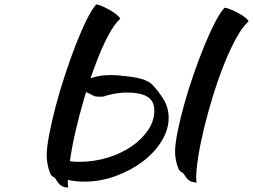

<svg xmlns="http://www.w3.org/2000/svg" viewBox="-20 -749 1149 872"><path d="M775 -57Q775 -93 786.5 -150.5Q798 -208 816.5 -274.5Q835 -341 859 -410.5Q883 -480 908 -541Q933 -602 957 -648Q981 -694 1000 -714Q1010 -713 1026.5 -706.5Q1043 -700 1060 -691Q1077 -682 1091 -671.5Q1105 -661 1109 -652Q1080 -626 1051.5 -573.5Q1023 -521 996.5 -454Q970 -387 947 -312.5Q924 -238 907 -168Q890 -98 880.5 -38Q871 22 871 59Q871 76 874 80Q852 79 842 72.5Q832 66 826.5 58.5Q821 51 816.5 43.5Q812 36 803 32Q796 29 791 18Q786 7 782.5 -6.5Q779 -20 777 -34Q775 -48 775 -57ZM288 68V81Q288 99 291 103Q269 102 259 95Q249 88 243.5 80.5Q238 73 233.5 65Q229 57 220 53Q213 50 208 38.5Q203 27 199.5 12.5Q196 -2 194 -16.5Q192 -31 192 -41Q192 -78 203.5 -138.5Q215 -199 233.5 -268.5Q252 -338 276 -411Q300 -484 325 -548Q350 -612 374 -660Q398 -708 417 -729Q427 -728 443.5 -721Q460 -714 477 -704.5Q494 -695 508 -684Q522 -673 526 -664Q497 -637 468.5 -582Q440 -527 414 -457Q402 -426 391 -394Q422 -403 442 -406Q466 -408 490 -408Q503 -408 515.5 -407Q528 -406 540 -404Q641 -396 671 -365Q701 -334 723.5 -296.5Q746 -259 746 -214Q746 -160 713.5 -107.5Q681 -55 627 -14.5Q573 26 504 51Q435 76 363 76Q323 76 288 68ZM297 -17Q314 -14 339 -14Q407 -14 469 -33Q531 -52 578 -84.5Q625 -117 653 -159Q681 -201 681 -247Q681 -313 605 -325Q529 -337 448 -310Q434 -310 426.5 -310Q419 -310 409 -312Q395 -319 371 -331Q367 -319 364 -308Q341 -230 324 -157Q307 -84 298 -21Q297 -19 297 -17Z"/></svg>

Font: Sweet Mavka Script
Style: Regular
Weight: 500
Designer: Pablo Impallari/Anastassiya Vishnevskaya
Foundry: Pablo Impallari/ Anastassiya Vishnevskaya
Version: Version 2.0/www.impallari.com/   behance.net/sweetcherry